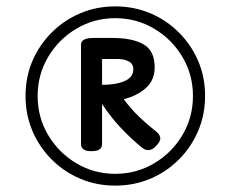

<svg xmlns="http://www.w3.org/2000/svg" viewBox="-20 -1121 723 602"><path d="M341 -539Q283 -539 232 -560.5Q181 -582 142 -621Q103 -660 81.5 -711Q60 -762 60 -820Q60 -879 81.5 -929.5Q103 -980 142 -1019Q181 -1058 232 -1079.5Q283 -1101 341 -1101Q400 -1101 451 -1079.5Q502 -1058 541 -1019Q580 -980 601.5 -929.5Q623 -879 623 -820Q623 -762 601.5 -711Q580 -660 541 -621Q502 -582 451 -560.5Q400 -539 341 -539ZM341 -576Q408 -576 463.5 -609Q519 -642 552 -697.5Q585 -753 585 -820Q585 -887 552 -942.5Q519 -998 463.5 -1031Q408 -1064 341 -1064Q275 -1064 219.5 -1031Q164 -998 131 -942.5Q98 -887 98 -820Q98 -753 131 -697.5Q164 -642 219.5 -609Q275 -576 341 -576ZM266 -647Q249 -647 241.5 -653Q234 -659 234 -669V-981Q234 -1002 273 -1002H333Q395 -1002 430 -982Q465 -962 465 -910Q465 -870 438 -845.5Q411 -821 368 -810Q391 -779 415.5 -755.5Q440 -732 468 -710Q481 -700 482.5 -689.5Q484 -679 471 -665Q448 -639 424 -659Q390 -687 358.5 -720.5Q327 -754 300 -795V-669Q300 -659 292.5 -653Q285 -647 266 -647ZM300 -855Q344 -855 371 -867Q398 -879 398 -904Q398 -921 383.5 -928.5Q369 -936 350 -936H300Z"/></svg>

Font: Playwrite PL
Style: Regular
Weight: 400
Designer: Veronika Burian, José Scaglione
Foundry: TypeTogether
Version: Version 1.002